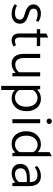

<svg xmlns="http://www.w3.org/2000/svg" viewBox="1114 -1799 867 3135"><g transform="rotate(90 1547.5 -231.5)"><path d="M316 -386Q266 -412 207 -412Q167 -412 144.5 -394.5Q122 -377 122 -347Q122 -315 142.5 -297.5Q163 -280 221 -263Q303 -238 335 -207Q367 -176 367 -120Q367 -61 322.5 -24.5Q278 12 208 12Q116 12 48 -38Q51 -43 58 -55Q65 -68 70 -75Q128 -43 195 -43Q300 -43 300 -122Q300 -154 277.5 -172Q255 -190 194 -206Q52 -246 52 -345Q52 -398 93.5 -432Q135 -466 200 -466Q277 -466 338 -423Z M593 -399 592 -115Q592 -42 651 -42Q684 -42 716 -59L740 -22Q691 12 637 12Q584 12 555 -21Q526 -54 526 -113V-399H457V-454H527V-553L593 -587V-454H732V-399Z M1226 -454V0H1174L1168 -52L1165 -51Q1104 12 1017 12Q944 12 902 -39.5Q860 -91 860 -182V-454H927V-194Q927 -47 1037 -47Q1071 -47 1105.5 -64Q1140 -81 1160 -108V-454Z M1382 -454H1435L1444 -405Q1500 -466 1592 -466Q1690 -466 1747 -392Q1795 -329 1795 -236Q1795 -113 1725 -44Q1668 12 1587 12Q1499 12 1449 -42V182H1382ZM1449 -331V-116Q1461 -85 1496.5 -64Q1532 -43 1570 -43Q1639 -43 1681 -93Q1723 -143 1723 -226Q1723 -319 1677 -369Q1639 -411 1577 -411Q1538 -411 1501 -388Q1464 -365 1449 -331Z M1992 -454V0H1926V-454ZM1916 -602Q1916 -619 1929 -632Q1942 -645 1960 -645Q1978 -645 1991 -632Q2004 -619 2004 -602Q2004 -583 1991 -570.5Q1978 -558 1960 -558Q1941 -558 1928.5 -570.5Q1916 -583 1916 -602Z M2480 0 2469 -48Q2421 12 2330 12Q2231 12 2173 -62Q2123 -126 2123 -221Q2123 -341 2193 -409Q2251 -466 2336 -466Q2416 -466 2464 -413V-607L2530 -644V0ZM2464 -121V-338Q2451 -369 2417 -390.5Q2383 -412 2345 -412Q2279 -412 2237 -360.5Q2195 -309 2195 -228Q2195 -136 2241 -85Q2281 -43 2341 -43Q2381 -43 2414.5 -64.5Q2448 -86 2464 -121Z M3019 0H2969L2959 -49Q2898 12 2807 12Q2738 12 2697 -26.5Q2656 -65 2656 -129Q2656 -285 2884 -285H2953V-291Q2953 -410 2837 -410Q2771 -410 2710 -366L2688 -403Q2757 -466 2856 -466Q2935 -466 2977 -417Q3019 -368 3019 -276ZM2953 -236H2892Q2728 -236 2728 -135Q2728 -92 2753.5 -67.5Q2779 -43 2825 -43Q2865 -43 2902 -63Q2939 -83 2953 -113Z"/></g></svg>

Font: Tajawal
Style: Regular
Weight: 400
Designer: Boutros Fonts
Foundry: Created by Boutros International 2017
Version: Version 1.700